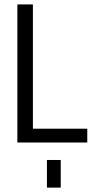

<svg xmlns="http://www.w3.org/2000/svg" viewBox="-20 -645 478 869"><path d="M58.6 -625H128.9V-62.5H375V0H58.6ZM254.9 79.1V141.6H192.4V79.1ZM254.9 141.6V204.1H192.4V141.6Z"/></svg>

Font: Sudo Variable
Style: Regular
Weight: 400
Monospace: yes
Designer: Jens Kutilek
Foundry: Jens Kutilek
Version: Version 0.040